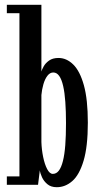

<svg xmlns="http://www.w3.org/2000/svg" viewBox="-20 -770 420 800"><path d="M216.5 10Q192.5 10 177.5 -2.5Q162.5 -15 155 -31.5Q147.5 -48 146 -60.5L138.5 0H8.5V-35H61V-715H8.5V-750H152.5V-472Q154.5 -479.5 161.8 -493Q169 -506.5 184.2 -517.5Q199.5 -528.5 223.5 -528.5Q257.5 -528.5 285.2 -501.2Q313 -474 329.5 -414.8Q346 -355.5 346 -259Q346 -159 328.2 -100Q310.5 -41 281.2 -15.5Q252 10 216.5 10ZM200 -45.5Q215 -45.5 225.2 -59Q235.5 -72.5 242.2 -99.2Q249 -126 252 -165.5Q255 -205 255 -257Q255 -306 252.2 -345Q249.5 -384 243.2 -411.5Q237 -439 226.8 -453.5Q216.5 -468 202 -468Q188 -468 177.5 -454.2Q167 -440.5 160.8 -418.8Q154.5 -397 152.5 -374V-178.5Q153.5 -146.5 159.8 -116Q166 -85.5 176.5 -65.5Q187 -45.5 200 -45.5Z"/></svg>

Font: Imbue Thin 10pt Medium
Style: Regular
Weight: 500
Version: Version 1.102